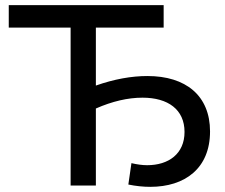

<svg xmlns="http://www.w3.org/2000/svg" viewBox="-20 -720 873 745"><path d="M254 -613V0H352V-299C416 -327 476 -341 533 -341C632 -341 696 -295 696 -208C696 -123 634 -79 551 -79C532 -79 511 -82 490 -87L478 -4C507 2 536 5 563 5C698 5 795 -67 795 -210C795 -349 701 -425 552 -425C490 -425 423 -413 352 -388V-613H615V-700H14V-613Z"/></svg>

Font: Malon Grotesk Med
Style: Regular
Weight: 500
Designer: Julieta Ulanovsky
Foundry: Julieta Ulanovsky
Version: Version 7.200